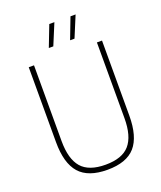

<svg xmlns="http://www.w3.org/2000/svg" viewBox="-169 -1051 980 1166"><g transform="rotate(-20 321.0 -467.5)"><path d="M322 9Q198 9 141.2 -55.2Q84.5 -119.5 84.5 -255.5V-740H118.5V-250.5Q118.5 -134.5 166.2 -79.2Q214 -24 322 -24Q429.5 -24 477.2 -79.2Q525 -134.5 525 -250.5V-740H558V-255.5Q558 -119.5 501.8 -55.2Q445.5 9 322 9ZM376.5 -808 428.5 -944H461.5L405 -808ZM239 -808 291.5 -944H324.5L268 -808Z"/></g></svg>

Font: Encode Sans SemiCondensed SemiCondensed Thin
Style: Regular
Weight: 100
Width: 4
Designer: Multiple Designers
Foundry: Impallari Type
Version: Version 3.000; ttfautohint (v1.8.3) -l 8 -r 50 -G 200 -x 14 